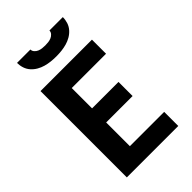

<svg xmlns="http://www.w3.org/2000/svg" viewBox="-278 -1056 1156 1156"><g transform="rotate(-45 300.0 -477.5)"><path d="M85 0V-735H523V-615H231V-442H456V-322H231V-120H523V0ZM300 -815Q277 -815 254.5 -817.5Q232 -820 210.5 -826Q189 -832 169 -843.5Q149 -855 134 -872Q119 -889 112 -910.5Q105 -932 105 -955H219Q219 -942 228 -932Q237 -922 249 -917Q261 -912 274 -910.5Q287 -909 300 -909Q313 -909 326 -910.5Q339 -912 351 -917Q363 -922 372 -932Q381 -942 381 -955H495Q495 -932 488 -910.5Q481 -889 466 -872Q451 -855 431 -843.5Q411 -832 389.5 -826Q368 -820 345.5 -817.5Q323 -815 300 -815Z"/></g></svg>

Font: Iosevka Heavy Extended
Style: Regular
Weight: 900
Width: 7
Monospace: yes
Designer: Belleve Invis
Foundry: Belleve Invis
Version: Version 32.5.0; ttfautohint (v1.8.4)